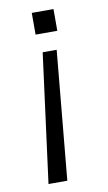

<svg xmlns="http://www.w3.org/2000/svg" viewBox="-82 -568 442 784"><g transform="rotate(-10 139.0 -176.0)"><path d="M132 174H54L124 -360H182ZM198 -436H108V-526H198Z"/></g></svg>

Font: Uncut Sans Variable
Style: Regular
Weight: 400
Designer: Kasper Nordkvist
Foundry: UNCUT.wtf
Version: Version 1.303;Glyphs 3.1.2 (3151)